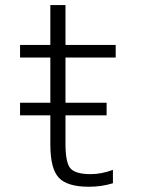

<svg xmlns="http://www.w3.org/2000/svg" viewBox="-20 -712 545 743"><path d="M57.6 -265.6V-314.5H174.8V-489.3H57.6V-538.1H174.8V-692.4H233.4V-538.1H427.7V-489.3H233.4V-314.5H392.6V-265.6H233.4V-155.3Q233.4 -82 252.9 -60.1Q272.5 -38.1 331.1 -38.1Q372.1 -38.1 417 -54.7V-2.9Q373 10.7 324.2 10.7Q240.2 10.7 207.5 -24.4Q174.8 -59.6 174.8 -152.3V-265.6Z"/></svg>

Font: Gen Shin Gothic Light
Style: Regular
Weight: 200
Designer: [Source Han Sans]
Ryoko NISHIZUKA  (kana & ideographs); Paul D. Hunt (Latin, Greek & Cyrillic); Wenlong ZHANG  (bopomofo
Version: Version 1.002.20150607